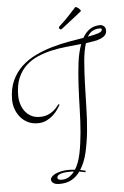

<svg xmlns="http://www.w3.org/2000/svg" viewBox="-57 -852 590 917"><g transform="rotate(-5 238.0 -393.5)"><path d="M318.8 -21Q311.5 -22.5 304.4 -23.9Q297.4 -25.4 290 -26.9Q273.4 -2.9 249.3 10.5Q225.1 23.9 191.9 23.9Q170.9 23.9 161.4 16.8Q151.9 9.8 151.9 0Q151.9 -6.8 158 -13.7Q164.1 -20.5 175.5 -26.1Q187 -31.7 203.6 -35.4Q220.2 -39.1 241.2 -39.1Q248.5 -39.1 255.9 -38.6Q263.2 -38.1 270 -37.1Q288.6 -66.9 297.9 -111.8Q307.1 -156.7 311.8 -210.2Q316.4 -263.7 317.9 -322Q319.3 -380.4 322.3 -436.8Q325.2 -493.2 331.5 -543.9Q337.9 -594.7 352.1 -632.8Q319.3 -629.4 282.7 -625.7Q246.1 -622.1 210.4 -614.3Q174.8 -606.4 142.3 -592.5Q109.9 -578.6 85 -555.4Q60.1 -532.2 45.4 -497.8Q30.8 -463.4 30.8 -414.1Q30.8 -393.6 36.6 -373.5Q42.5 -353.5 54.2 -337.9Q65.9 -322.3 83.7 -312.7Q101.6 -303.2 125 -303.2Q146 -303.2 161.4 -309.1Q176.8 -314.9 187.7 -323.2Q198.7 -331.5 206.3 -340.6Q213.9 -349.6 219.2 -356L224.1 -353Q219.7 -345.7 210.9 -332.3Q202.1 -318.8 188.5 -305.9Q174.8 -293 156 -283.4Q137.2 -273.9 112.8 -273.9Q85 -273.9 64 -284.9Q43 -295.9 28.8 -313.5Q14.6 -331.1 7.3 -352.8Q0 -374.5 0 -396Q0 -448.7 17.8 -487.5Q35.6 -526.4 65.2 -554Q94.7 -581.5 133.1 -599.9Q171.4 -618.2 211.9 -629.9Q252.4 -641.6 292.2 -648.7Q332 -655.8 365.2 -661.1Q379.4 -686.5 400.1 -700.7Q420.9 -714.8 450.2 -714.8Q459 -714.8 467.5 -707.8Q476.1 -700.7 476.1 -687Q476.1 -673.8 468.5 -665Q460.9 -656.2 447.3 -650.4Q433.6 -644.5 415.3 -641.1Q397 -637.7 375 -634.8Q363.8 -599.6 359.6 -550.8Q355.5 -502 353.5 -446.3Q351.6 -390.6 350.3 -331.5Q349.1 -272.5 343.8 -217.5Q338.4 -162.6 327.4 -115Q316.4 -67.4 294.9 -34.2Q301.3 -32.7 307.6 -31Q314 -29.3 320.8 -27.8ZM238.8 -4.9Q245.6 -9.8 252.2 -15.6Q258.8 -21.5 264.2 -28.8Q259.3 -29.8 254.9 -29.8Q250.5 -29.8 245.1 -29.8Q226.6 -29.8 214.6 -27.6Q202.6 -25.4 195.6 -22.2Q188.5 -19 185.8 -14.9Q183.1 -10.7 183.1 -6.8Q183.1 -1.5 187.7 1.7Q192.4 4.9 203.1 4.9Q211.4 4.9 220.2 2.9Q229 1 238.8 -4.9ZM446.8 -699.2Q427.2 -699.2 412.4 -691.2Q397.5 -683.1 387.2 -665Q418 -670.4 437 -676.5Q456.1 -682.6 456.1 -693.8Q456.1 -697.8 452.4 -698.5Q448.7 -699.2 446.8 -699.2ZM268.1 -713.9Q265.1 -710.9 261.2 -710.9Q258.3 -710.9 256.1 -713.4Q253.9 -715.8 252.9 -719.2Q252.9 -722.7 256.3 -726.1Q280.3 -747.1 301.8 -770.3Q323.2 -793.5 338.4 -810.1Q339.4 -811 340.3 -811Q342.8 -811 346.9 -808.8Q351.1 -806.6 355 -803.5Q358.9 -800.3 361.6 -796.6Q364.3 -793 364.3 -790Q364.3 -789.1 363.8 -789.1Q363.3 -789.1 362.3 -788.1Q340.8 -770 316.2 -751.5Q291.5 -732.9 268.1 -713.9Z"/></g></svg>

Font: Stalemate
Style: Regular
Weight: 400
Designer: Astigmatic (AOETI)
Foundry: Astigmatic (AOETI)
Version: Version 001.000